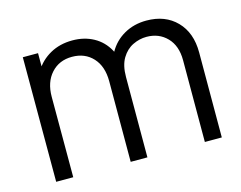

<svg xmlns="http://www.w3.org/2000/svg" viewBox="-82 -679 1011 804"><g transform="rotate(-15 424.0 -277.0)"><path d="M714 0 714.5 -354.5Q714.5 -417 679.8 -452.8Q645 -488.5 591.5 -488.5Q561 -488.5 532 -474.5Q503 -460.5 484.2 -429.5Q465.5 -398.5 465.5 -348.5L422 -361Q420.5 -419 444.8 -462.5Q469 -506 511.8 -530.2Q554.5 -554.5 608.5 -554.5Q690 -554.5 739 -504.2Q788 -454 788 -368.5L787.5 0ZM69.5 0V-540H135.5V-407H143.5V0ZM392.5 0 393 -349.5Q393 -414 358.8 -451.2Q324.5 -488.5 268.5 -488.5Q212.5 -488.5 178 -450.2Q143.5 -412 143.5 -348.5L99.5 -372.5Q99.5 -424.5 124 -465.8Q148.5 -507 191 -530.8Q233.5 -554.5 287.5 -554.5Q339 -554.5 379.2 -532.5Q419.5 -510.5 442.5 -468.5Q465.5 -426.5 465.5 -366.5L465 0Z"/></g></svg>

Font: Manrope ExtraLight
Style: Regular
Weight: 400
Version: Version 4.504